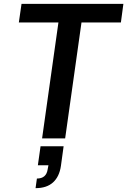

<svg xmlns="http://www.w3.org/2000/svg" viewBox="-20 -720 662 999"><path d="M199 0 284 -603H78L92 -700H622L609 -603H404L319 0ZM165 259 172 209Q221 209 228 161L232 140H177L191 41H311L297 143Q289 199 256 229Q223 259 165 259Z"/></svg>

Font: Host Grotesk SemiBold
Style: Italic
Weight: 600
Italic angle: -8°
Designer: Doğukan Karapınar based on Poppins by Indian Type Foundry, Jonny Pinhorn
Foundry: Element Type
Version: Version 1.001; ttfautohint (v1.8.4.7-5d5b)